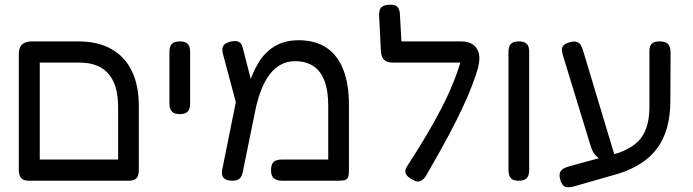

<svg xmlns="http://www.w3.org/2000/svg" viewBox="-20 -758 2944 816"><path d="M104 10Q86 10 76.5 4Q67 -2 63.5 -12.5Q60 -23 60 -35V-530Q60 -556 74 -569Q88 -582 115 -582H313Q396 -582 453.5 -549.5Q511 -517 540.5 -456Q570 -395 570 -306V-36Q570 -23 567 -12.5Q564 -2 554.5 4Q545 10 526 10Q508 10 498.5 5Q489 0 485.5 -9.5Q482 -19 482 -29V-303Q482 -366 463.5 -408Q445 -450 408.5 -471Q372 -492 316 -492H149V-36Q149 -23 145.5 -12.5Q142 -2 132.5 4Q123 10 104 10ZM102 10 103 -80H527L528 10Z M743 -273Q725 -273 716 -279.5Q707 -286 703.5 -296Q700 -306 700 -318V-538Q700 -550 703.5 -560Q707 -570 716.5 -576Q726 -582 744 -582Q763 -582 772.5 -575.5Q782 -569 785 -559.5Q788 -550 788 -537V-317Q788 -305 784.5 -295Q781 -285 771.5 -279Q762 -273 743 -273Z M1463 -312V-35Q1463 -16 1460 -6.5Q1457 3 1448 6.5Q1439 10 1420 10H1177Q1165 10 1154.5 6Q1144 2 1138 -7.5Q1132 -17 1132 -35Q1132 -54 1138 -63.5Q1144 -73 1154.5 -76.5Q1165 -80 1178 -80H1375V-309Q1375 -374 1358.5 -416Q1342 -458 1310.5 -478Q1279 -498 1234 -498Q1201 -498 1174 -483.5Q1147 -469 1127 -443Q1107 -417 1092.5 -381.5Q1078 -346 1068 -303L1014 -38Q1012 -25 1008 -14Q1004 -3 994.5 3.5Q985 10 968 10Q942 10 931 -1.5Q920 -13 924 -35L995 -387L1027 -366Q1037 -403 1051 -436.5Q1065 -470 1082.5 -497.5Q1100 -525 1124 -545Q1148 -565 1178.5 -576Q1209 -587 1250 -587Q1318 -587 1365.5 -556.5Q1413 -526 1438 -464.5Q1463 -403 1463 -312ZM993 -284 929 -523Q925 -537 925 -548Q925 -559 932.5 -567.5Q940 -576 959 -581Q982 -586 993 -581Q1004 -576 1008 -565.5Q1012 -555 1014 -546L1061 -363Z M1736 7Q1712 -5 1705 -19Q1698 -33 1710 -51Q1756 -122 1792.5 -183.5Q1829 -245 1857.5 -300.5Q1886 -356 1908 -411Q1930 -466 1946 -524L2013 -473Q1990 -398 1959 -329Q1928 -260 1888 -185Q1848 -110 1794 -17Q1788 -5 1779.5 3Q1771 11 1760.5 13Q1750 15 1736 7ZM2011 -470 1950 -492H1650Q1625 -492 1613 -503Q1601 -514 1599 -539L1591 -695Q1591 -708 1594.5 -717.5Q1598 -727 1609 -732.5Q1620 -738 1639 -738Q1657 -738 1665 -732Q1673 -726 1676.5 -715.5Q1680 -705 1680 -691L1686 -582H1940Q1972 -582 1991 -568Q2010 -554 2015.5 -528.5Q2021 -503 2011 -470Z M2184 10Q2166 10 2157 4Q2148 -2 2144.5 -12.5Q2141 -23 2141 -35V-538Q2141 -550 2144.5 -560Q2148 -570 2157.5 -576Q2167 -582 2185 -582Q2204 -582 2213.5 -575.5Q2223 -569 2226 -559.5Q2229 -550 2229 -537V-34Q2229 -22 2225.5 -12Q2222 -2 2212.5 4Q2203 10 2184 10Z M2420 34Q2406 38 2393.5 38Q2381 38 2373 29.5Q2365 21 2360 2Q2356 -16 2360.5 -26Q2365 -36 2376 -42Q2387 -48 2402 -52L2608 -108Q2654 -124 2683.5 -149.5Q2713 -175 2726.5 -213Q2740 -251 2740 -302V-543Q2740 -554 2743.5 -562.5Q2747 -571 2756 -576.5Q2765 -582 2783 -582Q2802 -582 2812 -576Q2822 -570 2826 -559.5Q2830 -549 2830 -536L2829 -330Q2829 -266 2815 -216Q2801 -166 2774 -129Q2747 -92 2706 -65Q2665 -38 2609 -20ZM2540 -75Q2527 -82 2513.5 -95.5Q2500 -109 2492 -132L2373 -521Q2369 -534 2368 -544.5Q2367 -555 2374 -564Q2381 -573 2400 -578Q2420 -584 2431.5 -580Q2443 -576 2449 -565Q2455 -554 2459 -540L2594 -91Z"/></svg>

Font: Fredoka Light
Style: Regular
Weight: 400
Version: Version 2.001